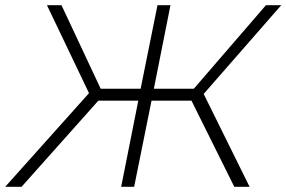

<svg xmlns="http://www.w3.org/2000/svg" viewBox="-46 -720 1104 740"><path d="M857 0 692 -332H538L471 0H421L487 -332H333L37 0H-26L297 -361L135 -700H191L342 -378H496L561 -700H611L547 -378H701L979 -700H1038L739 -358L916 0Z"/></svg>

Font: Montserrat Light
Style: Italic
Weight: 300
Italic angle: -11.3°
Designer: Julieta Ulanovsky
Foundry: Julieta Ulanovsky
Version: Version 9.000; ttfautohint (v1.8.4.7-5d5b)